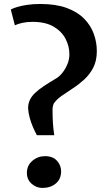

<svg xmlns="http://www.w3.org/2000/svg" viewBox="-20 -927 529 956"><path d="M163.5 -253.9Q153.6 -272.2 144 -294.5Q134.5 -316.7 127.9 -340.6Q121.3 -364.5 119.9 -387.8Q119.9 -410.4 128.4 -428.8Q136.8 -447.2 154.3 -463.9Q171.7 -480.6 198.4 -498.4Q225.2 -516.1 261.7 -537.8Q277.1 -547.4 291.6 -565.8Q306.1 -584.2 315.8 -607.7Q325.5 -631.3 325.5 -656.9Q325.5 -696.7 306.4 -733.6Q287.3 -770.6 246.9 -794.4Q206.5 -818.2 142.1 -818.2Q114.3 -818.2 91.1 -813.1Q67.8 -807.9 54 -800.9L33.7 -879.7Q46 -886.4 66.9 -892.6Q87.8 -898.8 116.5 -903Q145.2 -907.2 180.5 -907.2Q258.2 -907.2 312.2 -887.4Q366.2 -867.5 399.2 -833.7Q432.2 -799.9 447.1 -758.2Q462.1 -716.5 462.1 -672.7Q462.1 -624.7 444.5 -590.4Q426.9 -556.2 399.8 -531.4Q372.6 -506.6 342.6 -487.1Q312.6 -467.5 286.7 -449.5Q260.8 -431.4 246.9 -410.1Q245 -405.6 243.1 -396.8Q241.2 -387.9 241.6 -377.7Q241.6 -348.2 243.4 -316.5Q245.3 -284.8 250.2 -253.9ZM190.9 8.8Q161.4 8.8 137.7 -11.9Q113.9 -32.6 113.9 -66.1Q113.9 -103.1 141.1 -126.3Q168.2 -149.5 204.5 -149.5Q243.2 -149.5 263.8 -126.5Q284.3 -103.5 284.3 -74.3Q284.3 -35.1 257.7 -13.2Q231.2 8.8 190.9 8.8Z"/></svg>

Font: Merriweather 7pt Light
Style: Regular
Weight: 300
Designer: Eben Sorkin
Foundry: Eben Sorkin
Version: Version 2.200;gftools[0.9.31]